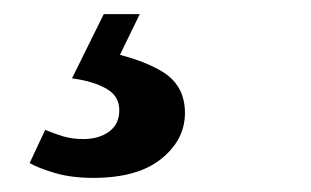

<svg xmlns="http://www.w3.org/2000/svg" viewBox="-20 -20 440 272"><path d="M82 91 127 0H178L141 76L120 51Q178 62 210 81.5Q242 101 242 140Q242 178 208.5 205Q175 232 112 232Q81 232 57.5 225Q34 218 22 211L44 164Q56 169 69 173Q82 177 98 177Q120 177 134.5 166.5Q149 156 149 136Q149 116 130.5 105.5Q112 95 82 91Z"/></svg>

Font: Source Serif 4 Black
Style: Italic
Weight: 900
Italic angle: -12°
Designer: Frank Grießhammer
Foundry: Adobe Systems Incorporated
Version: Version 4.004;hotconv 1.0.116;makeotfexe 2.5.65601